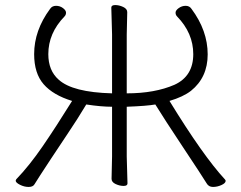

<svg xmlns="http://www.w3.org/2000/svg" viewBox="-20 -725 951 759"><path d="M93 14Q76 14 59 5.5Q42 -3 42 -11Q42 -12 44 -16Q96 -70 148.5 -146.5Q201 -223 265 -326Q190 -349 152.5 -392Q115 -435 115 -511Q115 -605 178 -690Q186 -702 201.5 -702Q217 -702 229 -693Q241 -684 241 -675Q241 -666 235 -660Q171 -594 171 -511Q171 -446 212 -410Q267 -360 423 -356V-589L420 -695Q420 -705 435.5 -705Q451 -705 467 -697.5Q483 -690 483 -677L481 -588V-356Q592 -356 670 -390Q744 -424 744 -511Q744 -594 680 -660Q674 -666 674 -675Q674 -684 686.5 -693Q699 -702 714 -702Q729 -702 737 -690Q801 -604 801 -510Q801 -419 735 -366Q704 -342 650 -326Q783 -109 869 -16Q872 -13 872 -10Q872 -1 855.5 6.5Q839 14 822 14Q805 14 797 0Q778 -31 703.5 -143Q629 -255 594 -312Q561 -306 481 -303V-106L484 0Q484 10 468.5 10Q453 10 437 2.5Q421 -5 421 -18L423 -107V-303Q380 -303 321 -312Q287 -255 246.5 -195Q206 -135 182 -98Q128 -16 116 4Q110 14 93 14Z"/></svg>

Font: LXGW WenKai TC Light
Style: Regular
Weight: 300
Designer: LXGW / Fontworks Inc.
Foundry: LXGW / Fontworks Inc.
Version: Version 1.330